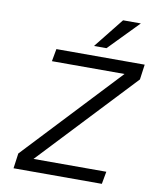

<svg xmlns="http://www.w3.org/2000/svg" viewBox="-93 -929 813 1000"><g transform="rotate(10 313.5 -429.0)"><path d="M570 -858 416 -700H350L476 -858ZM160 -650H627L616 -570L142 -66H527L515 0H48L59 -80L532 -584H148Z"/></g></svg>

Font: Overused Grotesk
Style: Italic
Weight: 400
Italic angle: -10°
Version: Version 0.003